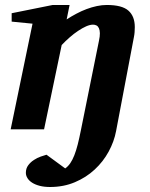

<svg xmlns="http://www.w3.org/2000/svg" viewBox="-20 -520 602 772"><path d="M522 -411.1Q522 -401.4 521.2 -390.9Q520.5 -380.4 518.1 -369.1L446.8 6.8Q439 48.8 417 89.4Q395 129.9 360.8 161.6Q326.7 193.4 281.2 212.6Q235.8 231.9 181.2 231.9Q158.2 231.9 140.1 227.3Q122.1 222.7 109.6 214.8Q97.2 207 90.6 196.5Q84 186 84 174.8Q84 157.2 93.5 144.5Q103 131.8 116.2 123.3Q129.4 114.7 143.6 109.6Q157.7 104.5 167 102.1L242.2 157.2Q253.9 148.9 262.7 136Q271.5 123 278.8 104.5Q286.1 85.9 292.5 61Q298.8 36.1 305.2 3.9L377.9 -356Q381.8 -374 381.6 -386.5Q381.3 -398.9 377.7 -406.7Q374 -414.6 367.9 -417.7Q361.8 -420.9 354 -420.9Q341.8 -420.9 326.4 -414.1Q311 -407.2 294.2 -396Q277.3 -384.8 260.3 -369.9Q243.2 -355 228 -338.9L157.2 0H22.9L110.8 -424.8L26.9 -433.1V-466.8L191.9 -500H259.8L248 -441.9Q266.6 -454.1 286.9 -464.8Q307.1 -475.6 327.9 -483.4Q348.6 -491.2 369.4 -495.6Q390.1 -500 409.2 -500Q470.7 -500 496.3 -477.3Q522 -454.6 522 -411.1Z"/></svg>

Font: Charis SIL APac
Style: Bold Italic
Weight: 700
Italic angle: -11°
Foundry: SIL International
Version: Version 5.000